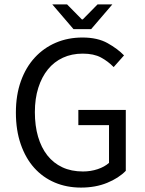

<svg xmlns="http://www.w3.org/2000/svg" viewBox="-20 -838 657 870"><path d="M52 -328Q52 -407 74.5 -470Q97 -533 137.5 -577Q178 -621 233 -644.5Q288 -668 354 -668Q422 -668 467.5 -642.5Q513 -617 542 -587L495 -534Q470 -560 437.5 -577.5Q405 -595 355 -595Q305 -595 265 -576.5Q225 -558 197 -523.5Q169 -489 153.5 -440Q138 -391 138 -330Q138 -268 152.5 -218.5Q167 -169 194.5 -134Q222 -99 262.5 -80Q303 -61 356 -61Q391 -61 422.5 -71.5Q454 -82 474 -100V-271H335V-340H550V-64Q518 -31 465.5 -9.5Q413 12 347 12Q282 12 228 -11Q174 -34 135 -77.5Q96 -121 74 -184.5Q52 -248 52 -328ZM489 -818 393 -706H313L217 -818H284L351 -750H355L422 -818Z"/></svg>

Font: Myanmar Sanpya
Style: Regular
Weight: 400
Designer: Danh Hong
Foundry: Google Inc.
Version: Version 2.00 November 22, 2015